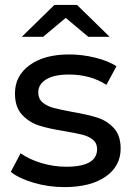

<svg xmlns="http://www.w3.org/2000/svg" viewBox="-20 -757 541 783"><path d="M24 -56 64 -132Q99 -107 149 -92Q199 -77 250 -77Q376 -77 376 -149Q376 -173 359 -187Q342 -201 316.5 -207.5Q291 -214 244 -222Q180 -232 139.5 -245Q99 -258 70 -289Q41 -320 41 -376Q41 -448 101 -491.5Q161 -535 262 -535Q315 -535 368 -522Q421 -509 455 -487L414 -411Q349 -453 261 -453Q200 -453 168 -433Q136 -413 136 -380Q136 -354 154 -339Q172 -324 198.5 -317Q225 -310 273 -301Q337 -290 376.5 -277.5Q416 -265 444 -235Q472 -205 472 -151Q472 -79 410.5 -36.5Q349 6 243 6Q178 6 118 -11.5Q58 -29 24 -56ZM340 -607 248 -684 156 -607H69L202 -737H294L427 -607Z"/></svg>

Font: Idrija
Style: Regular
Weight: 500
Designer: Julieta Ulanovsky
Foundry: Julieta Ulanovsky
Version: Version 7.200